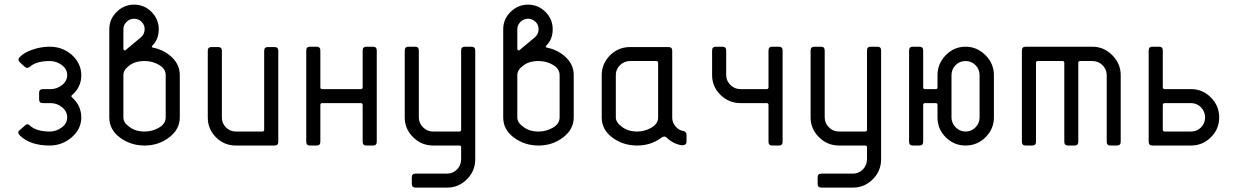

<svg xmlns="http://www.w3.org/2000/svg" viewBox="-20 -645 5487 851"><path d="M169.9 -250H204.6Q232.4 -250 255.1 -268.1Q277.8 -286.1 277.8 -312.3Q277.8 -338.4 254.2 -356.4Q230.5 -374.5 200.2 -374.5Q140.1 -374.5 111.8 -348.6Q99.6 -339.4 90.3 -348.6L68.4 -368.2Q62 -374.5 62 -380.6Q62 -386.7 68.4 -393.1Q87.9 -412.6 124.8 -425.3Q161.6 -438 200.2 -438Q256.3 -438 297.9 -402.3Q340.3 -363.8 340.3 -311Q340.3 -258.3 298.8 -223.1Q293.5 -219.2 298.8 -213.9Q340.3 -176.8 340.3 -124.8Q340.3 -72.8 297.9 -36.4Q255.4 0 200.2 0Q113.3 0 68.4 -44.4Q53.7 -59.1 68.4 -69.3L90.3 -88.4Q96.7 -94.7 102.5 -94.2Q106.4 -94.2 111.8 -89.4Q138.7 -62.5 200.2 -62Q229 -62 253.4 -79.8Q277.8 -97.7 277.8 -124.5Q277.8 -151.4 255.1 -169.7Q232.4 -188 204.6 -188H169.9Q153.3 -188 153.3 -204.6V-233.4Q153.3 -250 169.9 -250Z M574.7 -562Q555.2 -562 541 -548.1Q526.9 -534.2 526.9 -515.6V-428.2Q526.9 -425.3 530.5 -422.6Q534.2 -419.9 537.1 -423.3L604.5 -479.5Q621.1 -494.1 621.1 -515.6Q621.1 -535.2 607.2 -548.6Q593.3 -562 574.7 -562ZM776.9 -312V-124.5Q776.9 -71.8 729.7 -35.9Q682.6 0 621.1 0Q559.1 0 511.7 -35.2Q464.4 -70.3 464.4 -124.5V-515.6Q464.4 -560.1 497.1 -592.3Q529.8 -624.5 574.5 -624.5Q619.1 -624.5 651.4 -592.3Q683.6 -560.1 683.6 -515.6Q683.6 -471.2 656.2 -443.8Q647.9 -435.5 659.7 -433.6Q708.5 -423.3 742.7 -390.4Q776.9 -357.4 776.9 -312ZM714.4 -124.5V-312Q714.4 -339.8 685.3 -357.2Q656.2 -374.5 621.1 -374.5Q577.6 -374.5 551.8 -353.5Q526.9 -335 526.9 -312V-124.5Q526.9 -101.6 551.8 -84Q578.6 -62 621.1 -62Q655.3 -62 684.8 -79.3Q714.4 -96.7 714.4 -124.5Z M900.9 -124.5V-419.9Q900.9 -436.5 917.5 -436.5H946.8Q963.4 -436.5 963.4 -419.9V-124.5Q963.4 -98.6 981.4 -80.3Q999.5 -62 1025.4 -62H1142.6Q1150.9 -62 1150.9 -70.3V-419.9Q1150.9 -436.5 1167.5 -436.5H1196.8Q1213.4 -436.5 1213.4 -419.9V-16.6Q1213.4 0 1196.8 0H1025.4Q973.6 0 937.3 -36.4Q900.9 -72.8 900.9 -124.5Z M1649.9 -421.4V-16.6Q1649.9 0 1633.3 0H1604Q1587.4 0 1587.4 -16.6V-179.7Q1587.4 -188 1579.1 -188H1408.2Q1399.9 -188 1399.9 -179.7V-16.6Q1399.9 0 1383.3 0H1354Q1337.4 0 1337.4 -16.6V-421.4Q1337.4 -438 1354 -438H1383.3Q1399.9 -438 1399.9 -421.4V-258.3Q1399.9 -250 1408.2 -250H1579.1Q1587.4 -250 1587.4 -258.3V-421.4Q1587.4 -438 1604 -438H1633.3Q1649.9 -438 1649.9 -421.4Z M2086.4 -421.4V61Q2086.4 112.8 2049.6 149.7Q2012.7 186.5 1961.9 186.5H1821.8Q1805.2 186.5 1805.2 169.9V141.1Q1805.2 124.5 1821.8 124.5H1961.9Q1987.8 124.5 2005.9 105.7Q2023.9 86.9 2023.9 61V7.3Q2023.9 0 2015.6 0H1899.9Q1848.1 0 1811 -36.9Q1773.9 -73.7 1773.9 -124.5V-421.4Q1773.9 -438 1790.5 -438H1819.8Q1836.4 -438 1836.4 -421.4V-124.5Q1836.4 -99.6 1855 -80.8Q1873.5 -62 1899.9 -62H2015.6Q2023.9 -62 2023.9 -70.3V-421.4Q2023.9 -438 2040.5 -438H2069.8Q2086.4 -438 2086.4 -421.4Z M2320.8 -562Q2301.3 -562 2287.1 -548.1Q2272.9 -534.2 2272.9 -515.6V-428.2Q2272.9 -425.3 2276.6 -422.6Q2280.3 -419.9 2283.2 -423.3L2350.6 -479.5Q2367.2 -494.1 2367.2 -515.6Q2367.2 -535.2 2353.3 -548.6Q2339.4 -562 2320.8 -562ZM2522.9 -312V-124.5Q2522.9 -71.8 2475.8 -35.9Q2428.7 0 2367.2 0Q2305.2 0 2257.8 -35.2Q2210.4 -70.3 2210.4 -124.5V-515.6Q2210.4 -560.1 2243.2 -592.3Q2275.9 -624.5 2320.6 -624.5Q2365.2 -624.5 2397.5 -592.3Q2429.7 -560.1 2429.7 -515.6Q2429.7 -471.2 2402.3 -443.8Q2394 -435.5 2405.8 -433.6Q2454.6 -423.3 2488.8 -390.4Q2522.9 -357.4 2522.9 -312ZM2460.4 -124.5V-312Q2460.4 -339.8 2431.4 -357.2Q2402.3 -374.5 2367.2 -374.5Q2323.7 -374.5 2297.9 -353.5Q2272.9 -335 2272.9 -312V-124.5Q2272.9 -101.6 2297.9 -84Q2324.7 -62 2367.2 -62Q2401.4 -62 2430.9 -79.3Q2460.4 -96.7 2460.4 -124.5Z M2959.5 -419.9V-122.6Q2959.5 -102.1 2974.6 -84.2Q2989.7 -66.4 3009.3 -64.5Q3022.9 -60.5 3022.9 -47.9V-17.6Q3022.9 -1 3002.9 -1Q2964.4 -6.3 2933.6 -36.1Q2925.3 -44.4 2910.6 -34.2Q2865.2 0 2803.7 0Q2741.7 0 2694.3 -35.2Q2647 -70.3 2647 -124.5V-312Q2647 -362.8 2683.8 -399.7Q2720.7 -436.5 2772.9 -436.5H2942.9Q2959.5 -436.5 2959.5 -419.9ZM2897 -124.5V-366.2Q2897 -374.5 2888.7 -374.5H2772.9Q2747.1 -374.5 2728.3 -356.4Q2709.5 -338.4 2709.5 -312V-124.5Q2709.5 -102.5 2737.1 -82.3Q2764.6 -62 2803.7 -62Q2837.9 -62 2867.4 -79.3Q2897 -96.7 2897 -124.5Z M3448.7 -421.4V-16.6Q3448.7 0 3432.1 0H3402.8Q3386.2 0 3386.2 -16.6V-179.7Q3386.2 -188 3377.9 -188H3262.2Q3210.4 -188 3173.3 -224.6Q3136.2 -261.2 3136.2 -312V-421.4Q3136.2 -438 3152.8 -438H3182.1Q3198.7 -438 3198.7 -421.4V-312Q3198.7 -287.1 3217.3 -268.6Q3235.8 -250 3262.2 -250H3377.9Q3386.2 -250 3386.2 -258.3V-421.4Q3386.2 -438 3402.8 -438H3432.1Q3448.7 -438 3448.7 -421.4Z M3885.3 -421.4V61Q3885.3 112.8 3848.4 149.7Q3811.5 186.5 3760.7 186.5H3620.6Q3604 186.5 3604 169.9V141.1Q3604 124.5 3620.6 124.5H3760.7Q3786.6 124.5 3804.7 105.7Q3822.8 86.9 3822.8 61V7.3Q3822.8 0 3814.5 0H3698.7Q3647 0 3609.9 -36.9Q3572.8 -73.7 3572.8 -124.5V-421.4Q3572.8 -438 3589.4 -438H3618.7Q3635.3 -438 3635.3 -421.4V-124.5Q3635.3 -99.6 3653.8 -80.8Q3672.4 -62 3698.7 -62H3814.5Q3822.8 -62 3822.8 -70.3V-421.4Q3822.8 -438 3839.4 -438H3868.7Q3885.3 -438 3885.3 -421.4Z M4385.3 -312V-124.5Q4385.3 -73.7 4348.4 -36.9Q4311.5 0 4259.3 0Q4208.5 0 4171.9 -36.4Q4135.3 -72.8 4135.3 -124.5V-179.7Q4135.3 -188 4127 -188H4080.1Q4071.8 -188 4071.8 -179.7V-16.6Q4071.8 0 4055.2 0H4025.9Q4009.3 0 4009.3 -16.6V-421.4Q4009.3 -438 4025.9 -438H4055.2Q4071.8 -438 4071.8 -421.4V-258.3Q4071.8 -250 4080.1 -250H4127Q4135.3 -250 4135.3 -258.3V-312Q4135.3 -362.8 4171.9 -400.4Q4208.5 -438 4259.5 -438Q4310.5 -438 4347.9 -400.4Q4385.3 -362.8 4385.3 -312ZM4197.3 -312V-124.5Q4197.3 -99.6 4215.8 -80.8Q4234.4 -62 4259.3 -62Q4285.2 -62 4303.5 -80.3Q4321.8 -98.6 4321.8 -124.5V-312Q4321.8 -337.9 4303.7 -356.2Q4285.6 -374.5 4259.5 -374.5Q4233.4 -374.5 4215.3 -356.2Q4197.3 -337.9 4197.3 -312Z M4947.3 -312V-16.6Q4947.3 0 4930.7 0H4901.9Q4885.3 0 4885.3 -16.6V-312Q4885.3 -337.9 4866.5 -356.2Q4847.7 -374.5 4821.8 -374.5H4767.6Q4759.3 -374.5 4759.3 -366.2V-16.6Q4759.3 0 4742.7 0H4713.9Q4697.3 0 4697.3 -16.6V-366.2Q4697.3 -374.5 4689 -374.5H4580.1Q4571.8 -374.5 4571.8 -366.2V-16.6Q4571.8 0 4555.2 0H4525.9Q4509.3 0 4509.3 -16.6V-421.4Q4509.3 -438 4525.9 -438H4821.8Q4872.6 -438 4909.9 -400.4Q4947.3 -362.8 4947.3 -312Z M5133.8 -421.4V-258.3Q5133.8 -250 5143.1 -250H5259.3Q5310.1 -250 5346.9 -213.1Q5383.8 -176.3 5383.8 -124.5Q5383.8 -72.8 5346.9 -36.4Q5310.1 0 5259.3 0H5087.9Q5071.3 0 5071.3 -16.6V-421.4Q5071.3 -438 5087.9 -438H5117.2Q5133.8 -438 5133.8 -421.4ZM5133.8 -179.7V-70.3Q5133.8 -62 5143.1 -62H5259.3Q5285.2 -62 5303.2 -80.3Q5321.3 -98.6 5321.3 -124.5Q5321.3 -150.4 5303.2 -169.2Q5285.2 -188 5259.3 -188H5143.1Q5133.8 -188 5133.8 -179.7Z"/></svg>

Font: GOSTRUS
Style: type_B
Weight: 400
Designer: Юрий и Татьяна Кривогуз
Version: Version 02.00